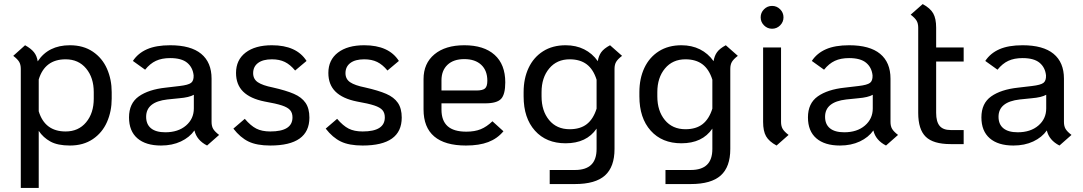

<svg xmlns="http://www.w3.org/2000/svg" viewBox="-20 -703 5314 942"><path d="M528 -251V-219Q528 -157 505 -104.5Q482 -52 435.5 -20.5Q389 11 323 11Q263 11 227.5 -8.5Q192 -28 170 -61V219H82V-365Q82 -386 74 -399.5Q66 -413 45 -429L103 -481Q132 -465 146.5 -447Q161 -429 165 -402Q217 -481 323 -481Q389 -481 435.5 -449.5Q482 -418 505 -365.5Q528 -313 528 -251ZM440 -251Q440 -322 402.5 -367Q365 -412 302 -412Q200 -412 170 -313V-157Q200 -58 302 -58Q365 -58 402.5 -103Q440 -148 440 -219Z M1055 -41 996 11Q945 -15 934 -63Q910 -29 867.5 -9Q825 11 770 11Q695 11 654 -24.5Q613 -60 613 -127Q613 -196 661 -230Q709 -264 793 -273L861 -281Q904 -286 917.5 -296.5Q931 -307 930 -333Q926 -372 898.5 -395Q871 -418 815 -418Q774 -418 745 -404.5Q716 -391 692 -361L632 -404Q657 -442 701.5 -461.5Q746 -481 815 -481Q916 -481 967 -439Q1018 -397 1018 -317V-105Q1018 -84 1026 -70.5Q1034 -57 1055 -41ZM931 -171V-238Q908 -225 860 -221L801 -215Q697 -203 697 -130Q697 -93 721 -73.5Q745 -54 791 -54Q854 -54 892.5 -87Q931 -120 931 -171Z M1125 -72 1181 -120Q1210 -86 1237.5 -72Q1265 -58 1306 -58Q1415 -58 1415 -127Q1415 -149 1403.5 -162.5Q1392 -176 1363.5 -185.5Q1335 -195 1278 -205Q1208 -219 1173 -253.5Q1138 -288 1138 -345Q1138 -409 1185 -445Q1232 -481 1314 -481Q1435 -481 1484 -404L1428 -357Q1404 -386 1377.5 -399Q1351 -412 1314 -412Q1270 -412 1246 -394Q1222 -376 1222 -344Q1222 -315 1245 -299.5Q1268 -284 1318 -274Q1384 -259 1422 -242.5Q1460 -226 1479 -198.5Q1498 -171 1498 -126Q1498 11 1306 11Q1240 11 1199.5 -8.5Q1159 -28 1125 -72Z M1578 -72 1634 -120Q1663 -86 1690.5 -72Q1718 -58 1759 -58Q1868 -58 1868 -127Q1868 -149 1856.5 -162.5Q1845 -176 1816.5 -185.5Q1788 -195 1731 -205Q1661 -219 1626 -253.5Q1591 -288 1591 -345Q1591 -409 1638 -445Q1685 -481 1767 -481Q1888 -481 1937 -404L1881 -357Q1857 -386 1830.5 -399Q1804 -412 1767 -412Q1723 -412 1699 -394Q1675 -376 1675 -344Q1675 -315 1698 -299.5Q1721 -284 1771 -274Q1837 -259 1875 -242.5Q1913 -226 1932 -198.5Q1951 -171 1951 -126Q1951 11 1759 11Q1693 11 1652.5 -8.5Q1612 -28 1578 -72Z M2396 -108 2450 -59Q2420 -23 2375.5 -6Q2331 11 2266 11Q2163 11 2110.5 -33.5Q2058 -78 2058 -166V-315Q2058 -392 2111.5 -436.5Q2165 -481 2258 -481Q2354 -481 2406.5 -434Q2459 -387 2459 -299Q2459 -240 2438.5 -218Q2418 -196 2360 -196H2146V-165Q2146 -111 2176 -84Q2206 -57 2268 -57Q2309 -57 2338.5 -69Q2368 -81 2396 -108ZM2146 -309V-259H2317Q2348 -259 2359.5 -269Q2371 -279 2371 -307Q2371 -357 2341 -385Q2311 -413 2258 -413Q2205 -413 2175.5 -385Q2146 -357 2146 -309Z M3032 -429Q3011 -413 3003 -399.5Q2995 -386 2995 -365V28Q2995 116 2948 158Q2901 200 2801 200H2677V131H2801Q2854 131 2880.5 105.5Q2907 80 2907 28V-72Q2858 0 2755 0Q2660 0 2604.5 -62Q2549 -124 2549 -230V-251Q2549 -318 2573.5 -370Q2598 -422 2644.5 -451.5Q2691 -481 2755 -481Q2806 -481 2846 -461Q2886 -441 2913 -403Q2917 -429 2930 -447Q2943 -465 2973 -481ZM2907 -170V-312Q2891 -363 2858.5 -387.5Q2826 -412 2775 -412Q2712 -412 2674.5 -367Q2637 -322 2637 -251V-230Q2637 -159 2674 -114Q2711 -69 2775 -69Q2827 -69 2859 -94Q2891 -119 2907 -170Z M3600 -429Q3579 -413 3571 -399.5Q3563 -386 3563 -365V28Q3563 116 3516 158Q3469 200 3369 200H3245V131H3369Q3422 131 3448.5 105.5Q3475 80 3475 28V-72Q3426 0 3323 0Q3228 0 3172.5 -62Q3117 -124 3117 -230V-251Q3117 -318 3141.5 -370Q3166 -422 3212.5 -451.5Q3259 -481 3323 -481Q3374 -481 3414 -461Q3454 -441 3481 -403Q3485 -429 3498 -447Q3511 -465 3541 -481ZM3475 -170V-312Q3459 -363 3426.5 -387.5Q3394 -412 3343 -412Q3280 -412 3242.5 -367Q3205 -322 3205 -251V-230Q3205 -159 3242 -114Q3279 -69 3343 -69Q3395 -69 3427 -94Q3459 -119 3475 -170Z M3712 -618Q3712 -641 3728.5 -657.5Q3745 -674 3768 -674Q3791 -674 3807.5 -657.5Q3824 -641 3824 -618Q3824 -595 3807.5 -578.5Q3791 -562 3768 -562Q3745 -562 3728.5 -578.5Q3712 -595 3712 -618ZM3724 -105V-470H3812V-105Q3812 -84 3820 -70.5Q3828 -57 3849 -41L3790 11Q3753 -9 3738.5 -34.5Q3724 -60 3724 -105Z M4386 -41 4327 11Q4276 -15 4265 -63Q4241 -29 4198.5 -9Q4156 11 4101 11Q4026 11 3985 -24.5Q3944 -60 3944 -127Q3944 -196 3992 -230Q4040 -264 4124 -273L4192 -281Q4235 -286 4248.5 -296.5Q4262 -307 4261 -333Q4257 -372 4229.5 -395Q4202 -418 4146 -418Q4105 -418 4076 -404.5Q4047 -391 4023 -361L3963 -404Q3988 -442 4032.5 -461.5Q4077 -481 4146 -481Q4247 -481 4298 -439Q4349 -397 4349 -317V-105Q4349 -84 4357 -70.5Q4365 -57 4386 -41ZM4262 -171V-238Q4239 -225 4191 -221L4132 -215Q4028 -203 4028 -130Q4028 -93 4052 -73.5Q4076 -54 4122 -54Q4185 -54 4223.5 -87Q4262 -120 4262 -171Z M4573 -401V-149Q4573 -106 4590 -85.5Q4607 -65 4644 -65H4708V4H4644Q4559 4 4522 -32Q4485 -68 4485 -149V-567Q4485 -588 4477 -601.5Q4469 -615 4448 -631L4507 -683Q4544 -663 4558.5 -637.5Q4573 -612 4573 -567V-470H4708V-401Z M5237 -41 5178 11Q5127 -15 5116 -63Q5092 -29 5049.5 -9Q5007 11 4952 11Q4877 11 4836 -24.5Q4795 -60 4795 -127Q4795 -196 4843 -230Q4891 -264 4975 -273L5043 -281Q5086 -286 5099.5 -296.5Q5113 -307 5112 -333Q5108 -372 5080.5 -395Q5053 -418 4997 -418Q4956 -418 4927 -404.5Q4898 -391 4874 -361L4814 -404Q4839 -442 4883.5 -461.5Q4928 -481 4997 -481Q5098 -481 5149 -439Q5200 -397 5200 -317V-105Q5200 -84 5208 -70.5Q5216 -57 5237 -41ZM5113 -171V-238Q5090 -225 5042 -221L4983 -215Q4879 -203 4879 -130Q4879 -93 4903 -73.5Q4927 -54 4973 -54Q5036 -54 5074.5 -87Q5113 -120 5113 -171Z"/></svg>

Font: KoHo Medium
Style: Regular
Weight: 500
Version: Version 1.000; ttfautohint (v1.6)